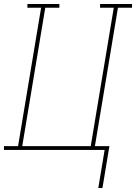

<svg xmlns="http://www.w3.org/2000/svg" viewBox="-38 -755 685 967"><path d="M457 192 489 0H-18V-19H53L169 -716H100V-735H261V-716H190L74 -19H419L535 -716H466V-735H627V-716H556L440 -19H513L478 192Z"/></svg>

Font: Iosevka Slab Thin Extended
Style: Italic
Weight: 100
Width: 7
Italic angle: -9°
Monospace: yes
Designer: Belleve Invis
Foundry: Belleve Invis
Version: Version 11.1.0; ttfautohint (v1.8.3)